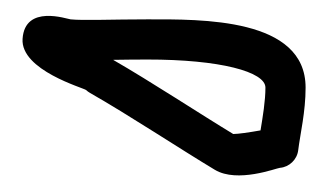

<svg xmlns="http://www.w3.org/2000/svg" viewBox="-20 -790 413 239"><path d="M304.3 -627.7C289.8 -625.1 276.4 -623.2 270.3 -623.2C229.8 -647.7 167.6 -688.6 120.8 -715.5C134.7 -715.7 148.3 -715.9 163.1 -715.9C254.1 -716 310.4 -700.6 310.4 -681C310.4 -664.3 307.1 -644.8 304.3 -627.7ZM328.5 -581.1C340 -582 349.8 -591.3 351.2 -603C353.8 -623.9 360.4 -650.7 360.4 -681C360.4 -768 230.8 -766 163.1 -765.9C121.5 -765.9 82.9 -764.3 67.9 -765.9C63.5 -766.3 11 -784.9 8.1 -741.7C5.4 -702.5 84.4 -680.5 87.2 -677.9C88.3 -676.8 90.4 -675.2 92.1 -674.3C139.7 -647.2 205.3 -603.9 247.5 -578.6C275.6 -561.8 323.9 -580.7 328.5 -581.1Z"/></svg>

Font: Rocketfuel
Style: Regular
Weight: 400
Designer: Mew Too
Foundry: Cannot Into Space Fonts.
Version: Version 0.27